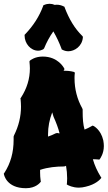

<svg xmlns="http://www.w3.org/2000/svg" viewBox="-24 -997 569 1015"><path d="M522 -255C509 -312 472 -330 471 -331L465 -333L460 -330C448 -323 436 -317 423 -312C415 -340 413 -371 413 -405V-418L411 -424C384 -472 370 -526 370 -583C370 -591 370 -598 371 -606L372 -613L366 -617C365 -617 347 -623 319 -623H312C312 -624 313 -625 314 -626L317 -632L314 -638C313 -639 283 -698 202 -698C160 -698 138 -679 136 -678L132 -674V-668C133 -657 134 -646 134 -636C134 -580 118 -529 87 -481L84 -477L85 -472C86 -459 87 -446 87 -433C87 -382 75 -331 50 -281L48 -275V-258C48 -191 32 -134 -1 -83L-4 -79L-3 -75C-3 -75 9 -2 113 -2C166 -2 188 -32 189 -33L192 -37L191 -42C189 -56 188 -70 188 -84V-99C230 -113 274 -117 315 -117L322 -119C323 -119 324 -120 325 -121C329 -99 331 -77 331 -54C331 -46 330 -38 330 -30L329 -22L336 -18C337 -18 359 -5 393 -5C405 -5 417 -7 429 -10C482 -22 505 -49 506 -50L512 -57L507 -65C490 -93 476 -123 467 -155C476 -155 485 -155 494 -154L501 -153L505 -158C506 -160 525 -185 525 -225C525 -234 524 -244 522 -255ZM259 -380C273 -349 284 -320 291 -292C287 -292 282 -293 278 -294L270 -292C257 -285 244 -280 230 -275V-288C230 -325 237 -364 252 -403ZM411 -807C370 -847 341 -897 318 -957L317 -961L313 -963C301 -969 289 -972 277 -972C273 -972 270 -972 266 -971C257 -975 248 -977 238 -977C229 -977 219 -975 210 -971L206 -970L204 -965C184 -911 153 -862 109 -816L106 -813V-809C106 -767 138 -729 178 -729C187 -729 196 -732 204 -736L209 -741C222 -773 238 -803 258 -831C275 -802 289 -772 301 -740L302 -736L306 -734C315 -729 326 -726 337 -726C371 -726 410 -753 414 -798V-803Z"/></svg>

Font: Hanalei Fill
Style: Regular
Weight: 400
Designer: Astigmatic (AOETI)
Foundry: Astigmatic (AOETI)
Version: Version 1.000